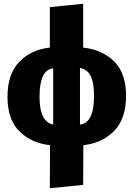

<svg xmlns="http://www.w3.org/2000/svg" viewBox="-20 -781 713 1025"><path d="M246 224 247 -6Q147 -17 83.5 -80Q20 -143 20 -264Q20 -386 83 -451Q146 -516 246 -527V-743L424 -761V-527Q525 -516 589 -453.5Q653 -391 653 -269Q653 -147 589.5 -82Q526 -17 425 -6L424 206ZM407 -116Q482 -124 482 -269Q482 -340 463.5 -376Q445 -412 407 -418ZM264 -116V-416Q191 -409 191 -264Q191 -131 264 -116Z"/></svg>

Font: Trujillo ExtraBold
Style: Regular
Weight: 800
Designer: Fira Sans original fonts by bBox Type GmbH, Carrois Corporate GbR, & Edenspiekermann AG / Changes by Cristiano Sobral
Foundry: Fira Sans original fonts by bBox Type GmbH, Carrois Corporate GbR, & Edenspiekermann AG / Changes by Cristiano Sobral
Version: Version 4.301;July 28, 2020;FontCreator 13.0.0.2655 64-bit